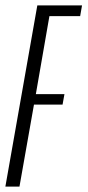

<svg xmlns="http://www.w3.org/2000/svg" viewBox="-50 -695 326 715"><path d="M-30 0H22.5L76.5 -305.5H183L190 -344.5H83.5L134 -635H248.5L255.5 -675H89Z"/></svg>

Font: Anybody ExtraCondensed Light
Style: Italic
Weight: 300
Width: 2
Italic angle: -10°
Version: Version 1.113;gftools[0.9.25]